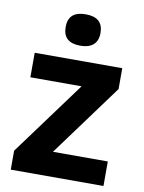

<svg xmlns="http://www.w3.org/2000/svg" viewBox="-85 -820 658 879"><g transform="rotate(10 243.5 -380.0)"><path d="M458 0V-114H203L449 -449V-546H42V-432H280L27 -88V0ZM323 -687C323 -736 296 -760 242 -760C188 -760 161 -736 161 -687C161 -638 188 -614 242 -614C293 -614 323 -638 323 -687Z"/></g></svg>

Font: Passageway
Style: Regular
Weight: 700
Foundry: Ascender Corporation
Version: Version 1.11